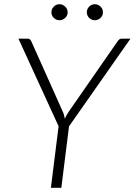

<svg xmlns="http://www.w3.org/2000/svg" viewBox="-20 -891 639 911"><path d="M307.5 -291.5 271 0H221.5L258 -292L67.5 -707.5H111.5Q118.5 -707.5 122.2 -704Q126 -700.5 128.5 -695L278 -361Q282 -352.5 284 -344.2Q286 -336 287.5 -328Q291.5 -336.5 296 -344.5Q300.5 -352.5 306 -361L538 -695Q541.5 -700.5 546 -704Q550.5 -707.5 557.5 -707.5H599ZM301 -832.5Q301 -817 289.2 -806Q277.5 -795 262 -795Q247 -795 235.5 -806Q224 -817 224 -832.5Q224 -848.5 235.5 -859.8Q247 -871 262 -871Q277.5 -871 289.2 -859.8Q301 -848.5 301 -832.5ZM468.5 -832.5Q468.5 -817 457 -806Q445.5 -795 430 -795Q414.5 -795 403.2 -806Q392 -817 392 -832.5Q392 -848.5 403.2 -859.8Q414.5 -871 430 -871Q445.5 -871 457 -859.8Q468.5 -848.5 468.5 -832.5Z"/></svg>

Font: Lato Light
Style: Italic
Weight: 300
Italic angle: -7°
Designer: Lukasz Dziedzic
Foundry: Lukasz Dziedzic
Version: Version 1.104; Western+Polish opensource